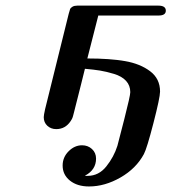

<svg xmlns="http://www.w3.org/2000/svg" viewBox="-20 -464 616 690"><path d="M137.2 -43Q137.2 -49.8 142.1 -71.8L226.1 -411.1Q226.1 -413.1 227.1 -415Q230 -426.3 231.9 -431.2Q233.9 -436 240.5 -439.9Q247.1 -443.8 257.8 -443.8H548.8Q575.7 -443.8 575.9 -426Q576.2 -408.2 549.8 -408.2H333V-407.2L293.9 -253.9Q375 -253.9 429.4 -244.4Q483.9 -234.9 519.5 -208Q555.2 -181.2 555.2 -134.8Q555.2 -113.8 531.5 -22Q507.8 69.8 497.1 89.8Q469.2 141.6 413.1 173.8Q356.9 206.1 299.8 206.1Q257.8 206.1 231.4 185.1Q205.1 164.1 205.1 130.9Q205.1 101.1 226.6 79.6Q248 58.1 274.9 58.1Q295.9 58.1 310.5 71.5Q325.2 85 325.2 106Q325.2 146 286.1 167V168H294.9Q335 168 362.1 134Q389.2 100.1 401.9 60.1Q405.8 45.9 427 -37.1Q448.2 -120.1 448.2 -132.8Q448.2 -156.7 433.1 -173.3Q418 -189.9 389.4 -198.5Q360.8 -207 339.4 -210.4Q317.9 -213.9 285.2 -216.8Q278.3 -189 271.2 -160.4Q264.2 -131.8 260 -116Q255.9 -100.1 252 -84.5Q248 -68.8 246.1 -61Q244.1 -53.2 242.2 -46.1Q240.2 -39.1 238 -35.6Q235.8 -32.2 233.9 -28.8Q214.8 0 182.1 0Q163.1 0 150.1 -12Q137.2 -23.9 137.2 -43Z"/></svg>

Font: CMU Serif
Style: BoldItalic
Weight: 700
Italic angle: -14.04°
Version: Version 0.7.0